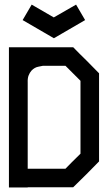

<svg xmlns="http://www.w3.org/2000/svg" viewBox="-20 -829 480 849"><path d="M102.5 -83H269.5Q291 -105.5 335.9 -149.4V-471.7Q313.5 -493.2 269.5 -538.1H169.9Q168 -538.1 150.4 -534.2Q132.8 -531.2 119.1 -516.6Q111.3 -507.8 106.4 -495.1Q101.6 -482.4 102.5 -463.9ZM102.5 -1V0H19.5V-620.1H303.7Q332 -590.8 361.3 -562.5L418 -504.9V-115.2L361.3 -57.6L303.7 -1ZM218.8 -660.2H217.8Q171.9 -686.5 80.1 -740.2Q93.8 -762.7 120.1 -808.6Q152.3 -790 217.8 -752Q251 -771.5 316.4 -808.6Q330.1 -786.1 356.4 -740.2Q310.5 -712.9 218.8 -660.2Z"/></svg>

Font: mr_KirucoupageG
Style: Regular
Weight: 400
Designer: Jan Henkel
Version: Version 1.00 May 25, 2020, initial release